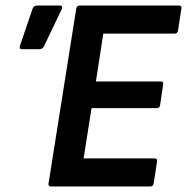

<svg xmlns="http://www.w3.org/2000/svg" viewBox="-20 -675 677 695"><path d="M165.1 0Q154 0 155.7 -11.1L256 -643.9Q258 -655 268.1 -655H626.8Q639 -655 636.6 -643.9L624.3 -564.4Q622.3 -553.3 612.5 -553.3H353.8L327.2 -380.2H560.6Q573.4 -380.2 570.4 -368.4L559.5 -294.4Q558.1 -283.6 547.7 -283.6H311.3L282.7 -101.7H538.8Q550.6 -101.7 548.6 -90.9L536.3 -11.1Q534 0 524.5 0ZM60.3 -496.9Q47.8 -496.9 52.5 -510L98.1 -643.9Q102.4 -655 115.6 -655H196.4Q202.5 -655 204.3 -650.6Q206.2 -646.2 202.8 -640.5L139.3 -507.7Q135.9 -501 131 -498.9Q126 -496.9 119.6 -496.9Z"/></svg>

Font: Sofia Sans Semi Condensed
Style: Italic
Weight: 400
Italic angle: -9°
Designer: Botio Nikoltchev, Ani Petrova
Foundry: lettersoup
Version: Version 4.101